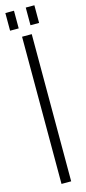

<svg xmlns="http://www.w3.org/2000/svg" viewBox="-135 -853 396 882"><g transform="rotate(-15 63.0 -412.5)"><path d="M35 -825V-741H-6V-825ZM132 -825V-741H91V-825ZM86 -700V0H40V-700Z"/></g></svg>

Font: Bebas Neue Book
Style: Regular
Weight: 300
Designer: Ryoichi Tsunekawa
Foundry: Ryoichi Tsunekawa
Version: Version 1.003;PS 001.003;hotconv 1.0.88;makeotf.lib2.5.64775